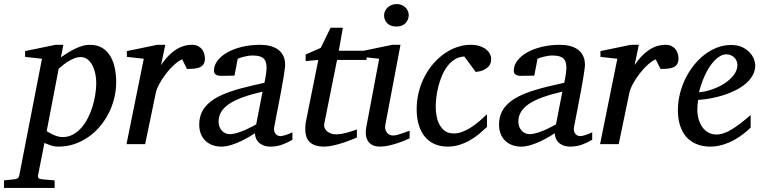

<svg xmlns="http://www.w3.org/2000/svg" viewBox="-116 -717 3794 955"><path d="M362.8 -305.2Q362.8 -327.1 358.2 -349.9Q353.5 -372.6 344 -391.1Q334.5 -409.7 319.8 -421.4Q305.2 -433.1 285.2 -433.1Q267.1 -433.1 249 -425Q231 -417 216.1 -407Q201.2 -397 190.4 -387.5Q179.7 -377.9 175.8 -375L116.2 -64.9Q120.6 -62.5 128.7 -57.4Q136.7 -52.2 147.5 -47.4Q158.2 -42.5 170.4 -38.8Q182.6 -35.2 195.8 -35.2Q223.1 -35.2 246.1 -47.4Q269 -59.6 287.6 -80.3Q306.2 -101.1 320.3 -128.4Q334.5 -155.8 343.8 -185.8Q353 -215.8 357.9 -246.6Q362.8 -277.3 362.8 -305.2ZM461.9 -309.1Q461.9 -268.1 452.1 -228.3Q442.4 -188.5 424.1 -152.8Q405.8 -117.2 379.9 -86.9Q354 -56.6 322.3 -34.7Q290.5 -12.7 253.4 -0.2Q216.3 12.2 175.8 12.2Q153.3 12.2 135.3 5.9Q117.2 -0.5 105 -5.9L73.2 154.8Q71.3 163.1 75.4 168.2Q79.6 173.3 92.8 174.8L155.8 180.2V217.8H-96.2V180.2L-43.9 174.8Q-22.9 173.3 -20 154.8L92.8 -424.8L8.8 -434.1V-462.9L160.2 -494.1H199.2L187 -432.1Q199.7 -440.4 216.1 -451.2Q232.4 -461.9 251 -471.4Q269.5 -481 289.8 -487.5Q310.1 -494.1 331.1 -494.1Q369.1 -494.1 394.3 -477.8Q419.4 -461.4 434.3 -435.1Q449.2 -408.7 455.6 -375.5Q461.9 -342.3 461.9 -309.1Z M903.3 -426.8Q903.3 -409.2 897 -398.7Q890.6 -388.2 878.9 -382.8Q867.2 -377.4 850.8 -375.7Q834.5 -374 814 -374L790 -421.9Q771.5 -414.1 750.2 -394.8Q729 -375.5 710 -350.8Q690.9 -326.2 676.8 -300Q662.6 -273.9 658.2 -252L606 0H513.2L599.1 -424.8L515.1 -434.1V-462.9L666 -494.1H706.1L685.1 -393.1Q715.8 -440.4 754.9 -467.3Q793.9 -494.1 839.4 -494.1Q857.4 -494.1 869.6 -487.5Q881.8 -481 889.4 -470.7Q897 -460.4 900.1 -448.7Q903.3 -437 903.3 -426.8Z M1189.9 -261.2Q1134.8 -248.5 1093.8 -233.9Q1052.7 -219.2 1025.4 -201.2Q998 -183.1 984.6 -161.1Q971.2 -139.2 971.2 -111.8Q971.2 -98.6 975.3 -87.4Q979.5 -76.2 986.8 -67.9Q994.1 -59.6 1004.2 -54.7Q1014.2 -49.8 1026.4 -49.8Q1044.4 -49.8 1065.4 -56.4Q1086.4 -63 1105.5 -71.5Q1124.5 -80.1 1139.2 -87.9Q1153.8 -95.7 1158.2 -98.1ZM1338.4 -22Q1318.4 -9.3 1290 1.5Q1261.7 12.2 1230 12.2Q1207.5 12.2 1192.6 5.6Q1177.7 -1 1168.7 -10.7Q1159.7 -20.5 1156 -32.2Q1152.3 -43.9 1152.3 -54.2Q1143.6 -48.8 1125.5 -37.8Q1107.4 -26.9 1084.2 -15.6Q1061 -4.4 1034.9 3.9Q1008.8 12.2 984.4 12.2Q960 12.2 939.7 4.4Q919.4 -3.4 905 -17.6Q890.6 -31.7 882.8 -51.8Q875 -71.8 875 -96.2Q875 -122.1 881.8 -143.3Q888.7 -164.6 901.6 -181.6Q914.6 -198.7 932.6 -212.6Q950.7 -226.6 973.1 -237.8Q999.5 -251 1027.3 -260.5Q1055.2 -270 1083.7 -277.8Q1112.3 -285.6 1141.4 -292Q1170.4 -298.3 1199.2 -305.2Q1199.7 -308.6 1201.7 -317.1Q1203.6 -325.7 1205.3 -336.4Q1207 -347.2 1208.5 -358.6Q1210 -370.1 1210 -379.9Q1210 -394 1207 -405.5Q1204.1 -417 1196.5 -424.8Q1189 -432.6 1175.5 -436.8Q1162.1 -440.9 1141.1 -440.9Q1128.9 -440.9 1116.9 -439Q1105 -437 1094.7 -434.3Q1084.5 -431.6 1077.1 -429Q1069.8 -426.3 1066.4 -424.8L1050.3 -340.8L983.4 -339.8Q966.3 -339.8 957.3 -346.2Q948.2 -352.5 948.2 -365.2Q948.2 -391.6 965.8 -415Q983.4 -438.5 1014.4 -456.1Q1045.4 -473.6 1087.4 -483.9Q1129.4 -494.1 1178.2 -494.1Q1204.6 -494.1 1227.1 -488.5Q1249.5 -482.9 1266.4 -470.9Q1283.2 -459 1292.7 -439.9Q1302.2 -420.9 1302.2 -394Q1302.2 -386.2 1299.8 -368.9Q1297.4 -351.6 1293.7 -328.6Q1290 -305.7 1284.9 -278.6Q1279.8 -251.5 1274.9 -224.6Q1262.7 -161.6 1248 -85.9Q1244.1 -67.4 1252.9 -53.7Q1261.7 -40 1280.3 -40Q1283.7 -40 1291.5 -41.7Q1299.3 -43.5 1308.1 -46.4Q1316.9 -49.3 1325.2 -52.7Q1333.5 -56.2 1338.4 -59.1Z M1560.5 -418.9 1497.6 -105Q1494.6 -91.8 1498.5 -81.3Q1502.4 -70.8 1511 -63.7Q1519.5 -56.6 1531 -52.7Q1542.5 -48.8 1555.2 -48.8Q1569.3 -48.8 1584.5 -51.5Q1599.6 -54.2 1613.5 -58.1Q1627.4 -62 1639.4 -66.2Q1651.4 -70.3 1659.2 -73.2V-33.2Q1652.8 -30.3 1634.8 -22.9Q1616.7 -15.6 1593.3 -7.8Q1569.8 0 1543.9 6.1Q1518.1 12.2 1496.6 12.2Q1469.2 12.2 1451.2 5.6Q1433.1 -1 1422.4 -12.5Q1411.6 -23.9 1407 -39.8Q1402.3 -55.7 1402.3 -74.2Q1402.3 -84 1403.1 -94.2Q1403.8 -104.5 1406.2 -115.2L1467.3 -418.9L1404.3 -413.1V-445.8L1479.5 -479L1528.3 -579.1H1589.4L1569.3 -464.8H1707.5V-418.9Z M1921.4 -28.8Q1915.5 -26.4 1899.9 -19.5Q1884.3 -12.7 1863.3 -5.6Q1842.3 1.5 1819.1 6.8Q1795.9 12.2 1775.4 12.2Q1749.5 12.2 1734.4 3.4Q1719.2 -5.4 1711.9 -19.5Q1704.6 -33.7 1703.6 -51.3Q1702.6 -68.8 1706.1 -85.9L1770 -424.8L1684.1 -434.1V-462.9L1835 -494.1H1876L1800.3 -94.2Q1798.3 -84 1800.5 -74.7Q1802.7 -65.4 1807.9 -58.3Q1813 -51.3 1821 -47.1Q1829.1 -43 1839.4 -43Q1848.1 -43 1860.1 -46.1Q1872.1 -49.3 1884 -53.5Q1896 -57.6 1906.2 -61.5Q1916.5 -65.4 1921.4 -66.9ZM1917 -641.1Q1917 -629.9 1912.8 -619.9Q1908.7 -609.9 1901.1 -602.1Q1893.6 -594.2 1882.3 -589.6Q1871.1 -585 1856.4 -585Q1825.7 -585 1810.1 -601.3Q1794.4 -617.7 1794.4 -641.1Q1794.4 -650.9 1798.6 -660.6Q1802.7 -670.4 1810.8 -678.5Q1818.8 -686.5 1830.6 -691.7Q1842.3 -696.8 1857.4 -696.8Q1871.6 -696.8 1882.6 -691.9Q1893.6 -687 1901.4 -679.2Q1909.2 -671.4 1913.1 -661.4Q1917 -651.4 1917 -641.1Z M2327.1 -423.8Q2327.1 -414.1 2324.2 -403.8Q2321.3 -393.6 2312.7 -384.8Q2304.2 -376 2289.3 -368.9Q2274.4 -361.8 2250.5 -358.9L2193.4 -436Q2166.5 -434.6 2145.5 -421.1Q2124.5 -407.7 2108.6 -386.7Q2092.8 -365.7 2081.8 -339.1Q2070.8 -312.5 2064 -285.2Q2057.1 -257.8 2054.2 -231.9Q2051.3 -206.1 2051.3 -186Q2051.3 -161.6 2055.9 -137.9Q2060.5 -114.3 2071 -95.5Q2081.5 -76.7 2098.4 -64.9Q2115.2 -53.2 2140.1 -53.2Q2160.2 -53.2 2180.7 -60.3Q2201.2 -67.4 2221.9 -80.1Q2242.7 -92.8 2263.7 -110.4Q2284.7 -127.9 2306.2 -148.9V-85.9Q2290.5 -70.8 2270.5 -53.7Q2250.5 -36.6 2226.1 -22Q2201.7 -7.3 2172.6 2.4Q2143.6 12.2 2110.4 12.2Q2074.7 12.2 2046.1 -0.2Q2017.6 -12.7 1997.8 -36.4Q1978 -60.1 1967.3 -94.7Q1956.5 -129.4 1956.5 -173.8Q1956.5 -218.8 1967 -259.8Q1977.5 -300.8 1996.1 -336.4Q2014.6 -372.1 2040 -401.1Q2065.4 -430.2 2095.2 -450.9Q2125 -471.7 2158 -482.9Q2190.9 -494.1 2225.1 -494.1Q2252 -494.1 2271.5 -487.3Q2291 -480.5 2303.2 -470.2Q2315.4 -460 2321.3 -447.5Q2327.1 -435.1 2327.1 -423.8Z M2681.2 -261.2Q2626 -248.5 2585 -233.9Q2543.9 -219.2 2516.6 -201.2Q2489.3 -183.1 2475.8 -161.1Q2462.4 -139.2 2462.4 -111.8Q2462.4 -98.6 2466.6 -87.4Q2470.7 -76.2 2478 -67.9Q2485.4 -59.6 2495.4 -54.7Q2505.4 -49.8 2517.6 -49.8Q2535.6 -49.8 2556.6 -56.4Q2577.6 -63 2596.7 -71.5Q2615.7 -80.1 2630.4 -87.9Q2645 -95.7 2649.4 -98.1ZM2829.6 -22Q2809.6 -9.3 2781.2 1.5Q2752.9 12.2 2721.2 12.2Q2698.7 12.2 2683.8 5.6Q2668.9 -1 2659.9 -10.7Q2650.9 -20.5 2647.2 -32.2Q2643.6 -43.9 2643.6 -54.2Q2634.8 -48.8 2616.7 -37.8Q2598.6 -26.9 2575.4 -15.6Q2552.2 -4.4 2526.1 3.9Q2500 12.2 2475.6 12.2Q2451.2 12.2 2430.9 4.4Q2410.6 -3.4 2396.2 -17.6Q2381.8 -31.7 2374 -51.8Q2366.2 -71.8 2366.2 -96.2Q2366.2 -122.1 2373 -143.3Q2379.9 -164.6 2392.8 -181.6Q2405.8 -198.7 2423.8 -212.6Q2441.9 -226.6 2464.4 -237.8Q2490.7 -251 2518.6 -260.5Q2546.4 -270 2575 -277.8Q2603.5 -285.6 2632.6 -292Q2661.6 -298.3 2690.4 -305.2Q2690.9 -308.6 2692.9 -317.1Q2694.8 -325.7 2696.5 -336.4Q2698.2 -347.2 2699.7 -358.6Q2701.2 -370.1 2701.2 -379.9Q2701.2 -394 2698.2 -405.5Q2695.3 -417 2687.7 -424.8Q2680.2 -432.6 2666.7 -436.8Q2653.3 -440.9 2632.3 -440.9Q2620.1 -440.9 2608.2 -439Q2596.2 -437 2585.9 -434.3Q2575.7 -431.6 2568.4 -429Q2561 -426.3 2557.6 -424.8L2541.5 -340.8L2474.6 -339.8Q2457.5 -339.8 2448.5 -346.2Q2439.5 -352.5 2439.5 -365.2Q2439.5 -391.6 2457 -415Q2474.6 -438.5 2505.6 -456.1Q2536.6 -473.6 2578.6 -483.9Q2620.6 -494.1 2669.4 -494.1Q2695.8 -494.1 2718.3 -488.5Q2740.7 -482.9 2757.6 -470.9Q2774.4 -459 2783.9 -439.9Q2793.5 -420.9 2793.5 -394Q2793.5 -386.2 2791 -368.9Q2788.6 -351.6 2784.9 -328.6Q2781.2 -305.7 2776.1 -278.6Q2771 -251.5 2766.1 -224.6Q2753.9 -161.6 2739.3 -85.9Q2735.4 -67.4 2744.1 -53.7Q2752.9 -40 2771.5 -40Q2774.9 -40 2782.7 -41.7Q2790.5 -43.5 2799.3 -46.4Q2808.1 -49.3 2816.4 -52.7Q2824.7 -56.2 2829.6 -59.1Z M3258.8 -426.8Q3258.8 -409.2 3252.4 -398.7Q3246.1 -388.2 3234.4 -382.8Q3222.7 -377.4 3206.3 -375.7Q3189.9 -374 3169.4 -374L3145.5 -421.9Q3127 -414.1 3105.7 -394.8Q3084.5 -375.5 3065.4 -350.8Q3046.4 -326.2 3032.2 -300Q3018.1 -273.9 3013.7 -252L2961.4 0H2868.7L2954.6 -424.8L2870.6 -434.1V-462.9L3021.5 -494.1H3061.5L3040.5 -393.1Q3071.3 -440.4 3110.4 -467.3Q3149.4 -494.1 3194.8 -494.1Q3212.9 -494.1 3225.1 -487.5Q3237.3 -481 3244.9 -470.7Q3252.4 -460.4 3255.6 -448.7Q3258.8 -437 3258.8 -426.8Z M3551.8 -394Q3551.8 -403.8 3547.9 -413.3Q3543.9 -422.9 3537.1 -430.2Q3530.3 -437.5 3520 -442.1Q3509.8 -446.8 3497.6 -446.8Q3481 -446.8 3465.8 -438Q3450.7 -429.2 3436.8 -414.6Q3422.9 -399.9 3410.9 -380.9Q3398.9 -361.8 3389.4 -340.8Q3379.9 -319.8 3372.6 -298.3Q3365.2 -276.9 3360.8 -257.8Q3392.6 -260.7 3426.5 -272.5Q3460.4 -284.2 3488.3 -302.5Q3516.1 -320.8 3533.9 -344.2Q3551.8 -367.7 3551.8 -394ZM3640.6 -393.1Q3640.6 -365.7 3627.9 -342.8Q3615.2 -319.8 3593.5 -301.3Q3571.8 -282.7 3543.2 -268.3Q3514.6 -253.9 3483.2 -243.9Q3451.7 -233.9 3418.9 -227.8Q3386.2 -221.7 3356.4 -220.2Q3355 -210.4 3353.8 -196.8Q3352.5 -183.1 3352.5 -173.8Q3352.5 -146.5 3359.1 -123.5Q3365.7 -100.6 3378.2 -83.7Q3390.6 -66.9 3408.2 -57.4Q3425.8 -47.9 3447.8 -47.9Q3481.4 -47.9 3522 -72.3Q3562.5 -96.7 3617.7 -145V-82Q3603.5 -68.4 3583 -52Q3562.5 -35.6 3536.4 -21.2Q3510.3 -6.8 3479.5 2.7Q3448.7 12.2 3414.6 12.2Q3399.4 12.2 3381.6 9.3Q3363.8 6.3 3346.2 -1.2Q3328.6 -8.8 3312.3 -22Q3295.9 -35.2 3283.4 -55.4Q3271 -75.7 3263.4 -103.8Q3255.9 -131.8 3255.9 -169.9Q3255.9 -209.5 3265.4 -248.8Q3274.9 -288.1 3292.2 -324Q3309.6 -359.9 3334 -390.9Q3358.4 -421.9 3387.7 -444.6Q3417 -467.3 3450.4 -480.2Q3483.9 -493.2 3519.5 -493.2Q3554.2 -493.2 3577.4 -481.7Q3600.6 -470.2 3614.7 -454.1Q3628.9 -438 3634.8 -420.9Q3640.6 -403.8 3640.6 -393.1Z"/></svg>

Font: Charis SIL Phon
Style: Italic
Weight: 400
Italic angle: -11°
Foundry: SIL International
Version: Version 5.000